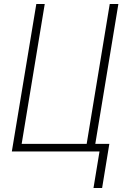

<svg xmlns="http://www.w3.org/2000/svg" viewBox="-20 -755 640 957"><path d="M489 182H446L476 0H39L161 -735H203L88 -38H412L527 -735H570L455 -38H525Z"/></svg>

Font: Iosevka Curly XLtExObl
Style: Regular
Weight: 200
Width: 7
Italic angle: -9°
Monospace: yes
Designer: Belleve Invis
Foundry: Belleve Invis
Version: Version 11.0.1; ttfautohint (v1.8.3)